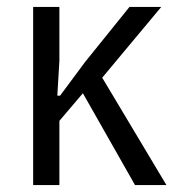

<svg xmlns="http://www.w3.org/2000/svg" viewBox="-20 -536 517 556"><path d="M371 0 220 -266 152 -186V0H76V-516H152V-360L146 -259H154L226 -356L355 -516H447L276 -311L462 0Z"/></svg>

Font: IBM Plex Sans Condensed
Style: Regular
Weight: 400
Width: 3
Designer: Mike Abbink, Paul van der Laan, Pieter van Rosmalen
Foundry: Bold Monday
Version: Version 3.201